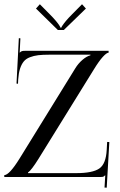

<svg xmlns="http://www.w3.org/2000/svg" viewBox="-20 -826 560 896"><path d="M277.8 -686H250L147.9 -786.1L166 -806.2L214.8 -756.8Q228.5 -743.2 240 -729.5Q251.5 -715.8 256.8 -707.3Q262.2 -698.7 262.2 -696.8H266.1Q266.1 -698.7 271.5 -707Q276.9 -715.3 288.3 -729Q299.8 -742.7 314 -756.8L362.8 -806.2L380.9 -786.1ZM0 0V-8.8Q23.4 -8.8 71.8 -86.9L331.1 -506.8Q344.7 -529.3 364.5 -546.4Q384.3 -563.5 401.9 -567.9V-570.8H210Q179.2 -570.8 158.4 -568.4Q137.7 -565.9 119.4 -558.8Q101.1 -551.8 90.6 -538.8Q80.1 -525.9 73.5 -505.4Q66.9 -484.9 64.9 -455.1L64 -435.1L57.1 -436L67.9 -647.9L75.2 -647L71.8 -580.1Q77.1 -585.4 81.8 -587.2Q86.4 -588.9 98.1 -588.9H486.8V-580.1Q477.5 -580.1 459.7 -560.5Q441.9 -541 418 -502L159.2 -84Q126.5 -31.7 110.8 -21V-18.1H336.9Q412.1 -18.1 443.4 -39.6Q474.6 -61 478 -127L480 -163.6L490.2 -163.1L478 49.8L467.8 49.3L471.2 -7.8H470.2Q464.8 -2.4 461.2 -1.2Q457.5 0 445.8 0Z"/></svg>

Font: FoglihtenNo07calt
Style: Regular
Weight: 500
Designer: gluk (gluksza@wp.pl)
Foundry: gluk (gluksza@wp.pl)
Version: Version 0.844